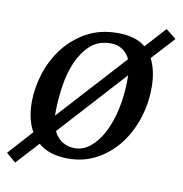

<svg xmlns="http://www.w3.org/2000/svg" viewBox="-95 -656 752 791"><g transform="rotate(10 281.0 -261.0)"><path d="M44 -195C44 -146.3 53.3 -105.3 72 -72L-20 30L20 64L106 -30C122 -16 140.5 -5.8 161.5 0.5C182.5 6.8 205.7 10 231 10C274.3 10 313.7 0.5 349 -18.5C384.3 -37.5 414.7 -63 440 -95C465.3 -127 485 -164 499 -206C513 -248 520 -292 520 -338C520 -362 517.8 -383.8 513.5 -403.5C509.2 -423.2 503 -441 495 -457L582 -552L539 -586L461 -500C447 -512 430.2 -520.8 410.5 -526.5C390.8 -532.2 369 -535 345 -535C294.3 -535 250.2 -524.3 212.5 -503C174.8 -481.7 143.5 -454.3 118.5 -421C93.5 -387.7 74.8 -351 62.5 -311C50.2 -271 44 -232.3 44 -195ZM251 -37C231.7 -37 214.3 -41.7 199 -51C183.7 -60.3 171.7 -74.3 163 -93L416 -371V-342C415.3 -304 411.2 -266.8 403.5 -230.5C395.8 -194.2 384.8 -161.7 370.5 -133C356.2 -104.3 338.8 -81.2 318.5 -63.5C298.2 -45.8 275.7 -37 251 -37ZM323 -488C342.3 -488 358.8 -483.3 372.5 -474C386.2 -464.7 396.7 -452 404 -436L148 -155V-183C148.7 -213 151.7 -245.8 157 -281.5C162.3 -317.2 171.5 -350.2 184.5 -380.5C197.5 -410.8 215.2 -436.3 237.5 -457C259.8 -477.7 288.3 -488 323 -488Z"/></g></svg>

Font: PT Serif Caption
Style: Italic
Weight: 400
Italic angle: -12°
Designer: A.Korolkova, O.Umpeleva, V.Yefimov
Foundry: ParaType Ltd
Version: Version 1.000W OFL